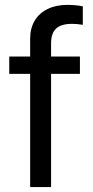

<svg xmlns="http://www.w3.org/2000/svg" viewBox="-20 -760 377 780"><path d="M304.7 -460H17.6V-530.3H304.7ZM253.9 -740.2Q268.6 -740.2 285.2 -738.8Q301.8 -737.3 316.4 -734.4V-659.2Q293 -663.1 272.5 -663.1Q228.5 -663.1 208 -644Q187.5 -625 187.5 -584V0H102.5V-602.5Q102.5 -645.5 121.1 -676.3Q139.6 -707 173.8 -723.6Q208 -740.2 253.9 -740.2Z"/></svg>

Font: Pretendard Std Variable
Style: Regular
Weight: 400
Designer: Base glyphs from Inter by Rasmus Andersson; Hangeul glyphs from Noto Sans CJK(Source Han Sans) by Jang Soo-young and Kan
Foundry: Kil Hyung-jin
Version: Version 1.309;Glyphs 3.2 (3225)